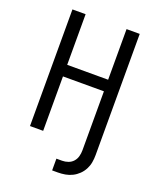

<svg xmlns="http://www.w3.org/2000/svg" viewBox="-168 -835 936 1137"><g transform="rotate(20 300.0 -266.5)"><path d="M301 202V128H337Q356 128 374.5 121.5Q393 115 406 100.5Q419 86 424 67Q429 48 429 29V-343H171V0H88V-735H171V-416H429V-735H512V29Q512 52 508 75Q504 98 493 119Q482 140 465 156.5Q448 173 427 183.5Q406 194 383 198Q360 202 337 202Z"/></g></svg>

Font: Iosevka Fixed Extended
Style: Regular
Weight: 400
Width: 7
Monospace: yes
Designer: Belleve Invis
Foundry: Belleve Invis
Version: Version 24.1.1; ttfautohint (v1.8.4)